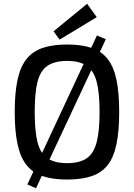

<svg xmlns="http://www.w3.org/2000/svg" viewBox="-20 -939 712 1018"><path d="M494 -751 541 -731 171 59 125 39ZM336 -703Q412 -703 465.5 -685Q519 -667 551 -626Q583 -585 597.5 -516Q612 -447 612 -345Q612 -244 597.5 -174.5Q583 -105 551 -64Q519 -23 465.5 -5Q412 13 336 13Q260 13 206.5 -5Q153 -23 120.5 -64Q88 -105 73 -174.5Q58 -244 58 -345Q58 -447 73 -516Q88 -585 120.5 -626Q153 -667 206.5 -685Q260 -703 336 -703ZM336 -616Q271 -616 233 -591Q195 -566 179.5 -507.5Q164 -449 164 -345Q164 -242 179.5 -183Q195 -124 233 -99Q271 -74 336 -74Q401 -74 438.5 -99Q476 -124 492 -183Q508 -242 508 -345Q508 -449 492 -507.5Q476 -566 438.5 -591Q401 -616 336 -616ZM442 -919 493 -848 296 -729 264 -773Z"/></svg>

Font: Exo 2 Medium
Style: Regular
Weight: 500
Designer: Natanael Gama
Foundry: Natanael Gama
Version: Version 2.010